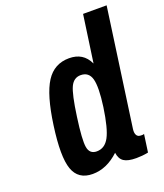

<svg xmlns="http://www.w3.org/2000/svg" viewBox="-137 -822 791 924"><g transform="rotate(-20 259.0 -360.0)"><path d="M397.7 -730 363.4 -488.4Q347.7 -521.6 322.3 -537.1Q296.9 -552.7 260.6 -552.7Q184.6 -552.7 143.1 -488.4Q101.6 -424.1 80.9 -275.1Q59.1 -120 82.1 -55Q105.1 10 178.6 10Q214.6 10 248.3 -4.7Q282 -19.4 313.9 -49.1Q318.1 -17.1 338.3 -3.6Q358.4 10 401.9 10Q417 10 431.6 8.6Q446.3 7.3 463.1 3.9L475.9 -87.1Q471.9 -85.1 468.9 -85Q465.9 -84.9 460 -84.9Q443.6 -84.9 437.4 -96.5Q431.1 -108.1 433.9 -127.9L518.3 -730ZM336.1 -275.1Q321 -170.4 298.2 -128Q275.4 -85.6 234 -85.6Q197.7 -85.6 191.1 -123.4Q184.6 -161.1 200.7 -275.1Q215.9 -385.3 233 -421.2Q250.1 -457.1 285.3 -457.1Q327.1 -457.1 338.5 -415.8Q349.9 -374.4 336.1 -275.1Z"/></g></svg>

Font: Secuela ExtLt
Style: Italic
Weight: 200
Italic angle: -8°
Designer: Fernando Haro
Foundry: deFharo
Version: Version 1.704